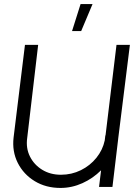

<svg xmlns="http://www.w3.org/2000/svg" viewBox="-20 -921 660 946"><path d="M499 -254H500L554 -700H620L563 -243Q563 -238 562 -234L534 0H468L478 -82Q438 -42 386 -18.5Q334 5 278 5Q206 5 151 -28.5Q96 -62 67.5 -118.5Q39 -175 47 -244L103 -700H168L114 -241Q107 -191 127.5 -150Q148 -109 188 -84.5Q228 -60 280 -60Q333 -60 378.5 -82.5Q424 -105 455 -143.5Q486 -182 496 -229ZM335 -768 377 -901H436L380 -768Z"/></svg>

Font: Kulim Park Light
Style: Italic
Weight: 300
Italic angle: -8°
Designer: Noponies / Dale Sattler
Foundry: Noponies
Version: Version 1.000; ttfautohint (v1.8.3)